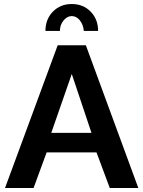

<svg xmlns="http://www.w3.org/2000/svg" viewBox="-20 -935 712 955"><path d="M278 -781H206Q206 -839 243 -877Q280 -915 337 -915Q394 -915 431 -877Q468 -839 468 -781H397Q394 -813 377 -834Q360 -855 337 -855Q314 -855 296 -833Q278 -811 278 -781ZM267 -710H407L668 0H526L460 -177H212L147 0H5ZM435 -274 337 -567 235 -274Z"/></svg>

Font: Raleway-v4020
Style: Bold
Weight: 700
Designer: Matt McInerney, Pablo Impallari, Rodrigo Fuenzalida
Foundry: Matt McInerney, Pablo Impallari, Rodrigo Fuenzalida
Version: Version 4.020;PS 004.020;hotconv 1.0.88;makeotf.lib2.5.64775